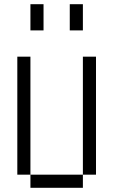

<svg xmlns="http://www.w3.org/2000/svg" viewBox="-20 -895 540 915"><path d="M125 -62.5V0H375V-62.5ZM125 -62.5V-625H62.5V-62.5ZM375 -62.5H437.5V-625H375ZM125 -875Q125 -875 125 -750H187.5Q187.5 -750 187.5 -875ZM312.5 -875Q312.5 -875 312.5 -750H375Q375 -750 375 -875Z"/></svg>

Font: BFUnifontExMono
Style: Regular
Weight: 500
Version: Version 15.0.06